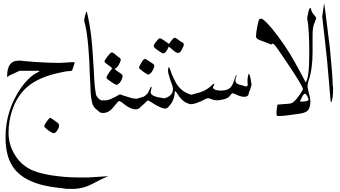

<svg xmlns="http://www.w3.org/2000/svg" viewBox="-20 -674 2151 1215"><path d="M336 160Q324 174 309.5 166Q295 158 277.5 144.5Q260 131 260 124Q260 117 276 94.5Q292 72 297.5 72Q303 72 310 78Q336 98 344.5 103Q353 108 353.5 122.5Q354 137 336 160ZM479 449H538L662 441Q662 443 643 450.5Q624 458 568 488Q512 518 455 521H402Q397 521 390.5 519.5Q384 518 373.5 517Q363 516 355 515Q134 493 60 379Q15 311 15 194Q15 23 115 -121Q170 -196 226 -220Q228 -222 230 -223Q230 -228 187 -226H104L84 -217Q44 -199 41 -197Q23 -182 25 -190Q25 -290 95 -290H112Q121 -288 202.5 -282Q284 -276 359 -276L442 -281Q453 -281 452 -278Q452 -272 445.5 -254.5Q439 -237 437 -230.5Q435 -224 416 -224Q399 -224 339 -210Q196 -176 129 -101Q83 -52 58.5 19.5Q34 91 34 166Q34 241 74.5 307Q115 373 186 404Q231 424 313 436.5Q395 449 479 449Z M595 -61Q606 -44 621.5 -39.5Q637 -35 651.5 -23.5Q666 -12 666 0Q666 12 658.5 23Q651 34 628.5 34Q606 34 587 16Q568 -2 563 -23.5Q558 -45 556.5 -58Q555 -71 553.5 -91Q552 -111 552 -132Q550 -152 549 -187Q543 -411 519 -518Q514 -532 513 -541.5Q512 -551 518.5 -576Q525 -601 529 -601Q531 -599 544.5 -528.5Q558 -458 565 -359.5Q572 -261 573.5 -229Q575 -197 576 -180.5Q577 -164 578.5 -143.5Q580 -123 581.5 -113.5Q583 -104 585 -92Q587 -70 595 -61Z M689 -152 664 -170Q650 -178 655 -189Q660 -200 673.5 -219.5Q687 -239 690 -239Q695 -239 681 -250.5Q667 -262 654 -270.5Q641 -279 641 -285.5Q641 -292 660.5 -317Q680 -342 686.5 -342Q693 -342 700 -337Q707 -332 718.5 -322Q730 -312 735 -309.5Q740 -307 744 -299V-296Q744 -285 732 -264.5Q720 -244 710 -241Q704 -239 705.5 -237.5Q707 -236 710 -233Q713 -230 719.5 -225.5Q726 -221 741 -211Q756 -201 756 -192.5Q756 -184 749.5 -169.5Q743 -155 733.5 -146Q724 -137 718 -137Q712 -137 689 -152ZM838 18Q807 18 768 -13L753 -25Q745 -31 742 -32Q739 -33 735 -34H731Q729 -34 696 6Q668 41 631 41Q613 41 602 28.5Q591 16 591 0Q591 -16 605 -28.5Q619 -41 642.5 -39Q666 -37 709 -61L739 -77L765 -68Q817 -50 835 -50Q857 -50 866 -39Q875 -28 875 -14.5Q875 -1 864.5 8.5Q854 18 838 18Z M939 -120 933 -88Q938 -62 1013 -53Q1041 -50 1048 -45Q1057 -39 1057.5 -24.5Q1058 -10 1047 1.5Q1036 13 1025 13Q999 13 936 -28Q922 -37 917 -38Q912 -39 896 -21Q861 14 842.5 15Q824 16 815 7.5Q806 -1 806 -12.5Q806 -24 808 -30.5Q810 -37 817 -40.5Q824 -44 849.5 -50.5Q875 -57 885.5 -61Q896 -65 907.5 -76Q919 -87 926 -106Q933 -125 936 -125Q939 -125 939 -120ZM916 -202Q899 -211 879.5 -225.5Q860 -240 860 -246.5Q860 -253 874.5 -277.5Q889 -302 899 -302L915 -292Q918 -290 929 -283Q954 -268 956 -262Q959 -251 945 -226.5Q931 -202 916 -202Z M1085 -87Q1085 -55 1066.5 -24Q1048 7 1023 7Q1011 7 1001 -0.5Q991 -8 991 -21.5Q991 -35 998 -40Q1005 -45 1025 -53Q1055 -62 1069 -85Q1072 -90 1074 -104Q1076 -119 1067 -142Q1062 -151 1047 -204Q1039 -232 1048 -250Q1050 -252 1059 -228Q1062 -218 1065 -209Q1073 -190 1085 -166Q1104 -125 1138 -99Q1158 -84 1195 -73Q1213 -68 1218 -44Q1220 -35 1209 -25Q1200 -16 1191 -16Q1145 -16 1106 -75Q1098 -87 1096.5 -89Q1095 -91 1093.5 -92.5Q1092 -94 1091.5 -96Q1091 -98 1088 -95Q1085 -92 1085 -87ZM1048 -379Q1030 -336 1012 -336Q1007 -336 987.5 -349.5Q968 -363 960.5 -369.5Q953 -376 953 -384Q953 -392 969 -412Q985 -432 991 -432Q1001 -432 1037 -405L1049 -396Q1076 -435 1085 -435Q1093 -435 1109 -422Q1125 -409 1134 -405.5Q1143 -402 1143 -392Q1143 -382 1138 -376Q1123 -338 1108 -339Q1096 -339 1079 -353Q1066 -365 1062 -368Z M1569 -155 1572 -138Q1572 -136 1563 -107Q1560 -98 1556 -91Q1553 -79 1552 -74Q1546 -62 1526.5 -61.5Q1507 -61 1482 -72.5Q1457 -84 1452 -84Q1447 -84 1445.5 -81Q1444 -78 1440.5 -74.5Q1437 -71 1432 -64Q1418 -49 1384 -43Q1349 -35 1324 -44L1314 -48Q1297 -56 1284 -49Q1215 -12 1180 -15Q1158 -24 1159 -43Q1159 -66 1177 -71Q1194 -76 1211 -80Q1242 -88 1258 -94Q1295 -109 1321 -135Q1330 -144 1334 -144H1337L1327 -120Q1327 -115 1335.5 -109.5Q1344 -104 1355 -103L1367 -101Q1405 -99 1427 -111.5Q1449 -124 1460.5 -162Q1472 -200 1476 -200Q1478 -197 1474 -187Q1470 -177 1470 -163Q1470 -141 1513 -134Q1518 -132 1525 -129.5Q1532 -127 1538 -127Q1549 -129 1547.5 -139.5Q1546 -150 1546 -162Q1546 -174 1549 -190.5Q1552 -207 1555 -207Q1558 -207 1562.5 -190Q1567 -173 1569 -155Z M1915 -155Q1937 -177 1937 -337.5Q1937 -498 1924 -556Q1924 -565 1930.5 -594.5Q1937 -624 1944 -624Q1947 -624 1948 -616Q1954 -594 1967.5 -579.5Q1981 -565 1981 -560Q1981 -555 1969.5 -528Q1958 -501 1958 -453V-343Q1958 -235 1932 -161Q1926 -139 1926 -128Q1926 -117 1935 -84Q1944 -51 1944 -35Q1944 22 1915 34Q1900 43 1861 47.5Q1822 52 1798 56Q1774 60 1745 60H1736Q1730 57 1729.5 47Q1729 37 1732 12L1736 -12Q1753 -14 1780.5 -15.5Q1808 -17 1819.5 -19.5Q1831 -22 1844.5 -35Q1858 -48 1877.5 -76Q1897 -104 1897 -111Q1897 -126 1809.5 -258Q1722 -390 1712.5 -394.5Q1703 -399 1702.5 -398.5Q1702 -398 1700 -395L1696 -392L1662 -406Q1657 -408 1637 -415Q1600 -427 1600 -442Q1600 -465 1608 -506Q1616 -547 1620.5 -551.5Q1625 -556 1633 -556Q1648 -556 1702 -492Q1786 -389 1847 -278Q1908 -167 1910 -161Q1912 -155 1911 -154Q1910 -153 1915 -155ZM1888 -31Q1933 -31 1932 -45Q1932 -53 1923.5 -67Q1915 -81 1912 -81Q1901 -81 1893 -63Q1885 -45 1881.5 -40Q1878 -35 1879 -33Q1880 -31 1888 -31Z M2085 -141 2088 -118Q2088 -38 2074 -26Q2072 -26 2061.5 -159.5Q2051 -293 2035 -429Q2019 -565 2019 -567.5Q2019 -570 2025 -612L2031 -654L2037 -614Q2039 -600 2044 -558Q2044 -558 2068 -366Q2085 -193 2085 -141Z"/></svg>

Font: AMoshref-Naskh
Style: Naskh
Weight: 500
Version: Version 0.001